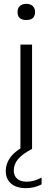

<svg xmlns="http://www.w3.org/2000/svg" viewBox="-20 -773 273 997"><path d="M86 0V-541.5H146.5V0ZM116.5 -669Q71 -669 71 -710.5Q71 -730 83 -741.5Q95 -753 116.5 -753Q138 -753 150 -741.5Q162 -730 162 -710.5Q162 -669 116.5 -669ZM114.5 204Q65 204 37.5 180.2Q10 156.5 10 115.5Q10 74 37.5 39.5Q65 5 128 -26L146.5 0Q95 27.5 73.2 54Q51.5 80.5 51.5 112.5Q51.5 139.5 69 155Q86.5 170.5 118 170.5Q157 170.5 196 149V184.5Q158 204 114.5 204Z"/></svg>

Font: Encode Sans SemiExpanded SemiExpanded Light
Style: Regular
Weight: 300
Width: 6
Designer: Multiple Designers
Foundry: Impallari Type
Version: Version 3.000; ttfautohint (v1.8.3) -l 8 -r 50 -G 200 -x 14 